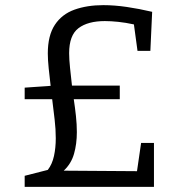

<svg xmlns="http://www.w3.org/2000/svg" viewBox="-20 -727 720 747"><path d="M76 0V-43L166 -66Q183 -88 190 -120Q197 -152 197 -189Q197 -224 192.5 -262.5Q188 -301 183 -341H76V-386L177 -393Q173 -427 169.5 -460.5Q166 -494 166 -519Q166 -589 193.5 -630.5Q221 -672 270 -689.5Q319 -707 382 -707Q425 -707 473 -700Q521 -693 572 -681L565 -529H515L501 -632Q469 -639 440 -642Q411 -645 388 -645Q322 -645 285.5 -617.5Q249 -590 249 -520Q249 -497 252.5 -463Q256 -429 260 -394H446V-341H267Q272 -308 275.5 -275.5Q279 -243 279 -213Q279 -167 268 -128.5Q257 -90 228 -63L513 -61L529 -171H579V0Z"/></svg>

Font: Bitter
Style: Regular
Weight: 400
Designer: Sol Matas, and Bitter project Authors
Foundry: Sol Matas
Version: Version 2.001